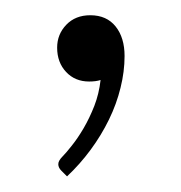

<svg xmlns="http://www.w3.org/2000/svg" viewBox="-20 -105 238 252"><path d="M55 -42.5Q55 -60 67 -72.5Q79 -85 98.5 -85Q120 -85 131.8 -70.2Q143.5 -55.5 143.5 -31.5Q143.5 -11 138.2 10.2Q133 31.5 123 52Q113 72.5 99 91.5Q85 110.5 68 126.5L60.5 119Q56.5 115 56.5 110.5Q56.5 108 58 105.5Q59.5 103 61.5 101Q66.5 96 74.2 86.2Q82 76.5 89.8 63.2Q97.5 50 103.8 34Q110 18 112 0Q109 1 105.2 1.5Q101.5 2 97 2Q78.5 2 66.8 -10.5Q55 -23 55 -42.5Z"/></svg>

Font: Lato TR Light
Style: Regular
Weight: 300
Designer: Lukasz Dziedzic
Foundry: Lukasz Dziedzic
Version: Version 1.104 2013